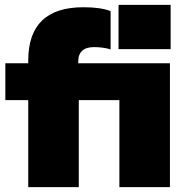

<svg xmlns="http://www.w3.org/2000/svg" viewBox="-20 -770 767 790"><path d="M467.8 -567.9V-750H682.1V-567.9ZM96.2 0V-357.9H2V-509.8H96.2V-521Q96.2 -740.2 323.2 -740.2Q395.5 -740.2 435.1 -724.1V-566.9Q403.3 -576.2 367.2 -576.2Q301.8 -576.2 301.8 -516.1V-509.8H679.2V0H471.2V-357.9H304.2V0Z"/></svg>

Font: Mulish ExtraBlack
Style: Regular
Weight: 1000
Designer: Vernon Adams
Foundry: Vernon Adams
Version: Version 3.603; ttfautohint (v1.8.3)